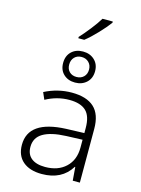

<svg xmlns="http://www.w3.org/2000/svg" viewBox="-151 -1132 902 1226"><g transform="rotate(15 300.0 -519.0)"><path d="M80 -138Q80 -299 327 -309L446 -313V-346Q446 -425 410 -459Q374 -493 300 -493Q219 -493 144 -452L124 -498Q210 -542 303 -542Q401 -542 450.5 -496.5Q500 -451 500 -355V0H453L446 -89H443Q382 10 250 10Q170 10 125 -28.5Q80 -67 80 -138ZM446 -217V-269L339 -265Q239 -261 187.5 -230.5Q136 -200 136 -139Q136 -90 168 -64.5Q200 -39 259 -39Q344 -39 395 -87Q446 -135 446 -217ZM199 -711Q199 -758 228 -786Q257 -814 304 -814Q350 -814 380 -786Q410 -758 410 -712Q410 -665 380 -637Q350 -609 304 -609Q258 -609 228.5 -636.5Q199 -664 199 -711ZM370 -712Q370 -741 351.5 -759.5Q333 -778 304 -778Q275 -778 257 -759.5Q239 -741 239 -711Q239 -681 257 -663.5Q275 -646 304 -646Q333 -646 351.5 -664Q370 -682 370 -712ZM252 -897Q281 -928 315.5 -972Q350 -1016 369 -1048H437V-1040Q413 -1007 370 -961.5Q327 -916 291 -888H252Z"/></g></svg>

Font: Noto Sans Mono UI Light
Style: Regular
Weight: 300
Monospace: yes
Designer: Monotype Design team
Foundry: Monotype Imaging Inc.
Version: Version 1.000